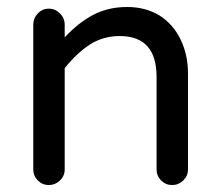

<svg xmlns="http://www.w3.org/2000/svg" viewBox="-20 -529 635 555"><path d="M76.2 -39.1V-458Q76.2 -476.6 89.4 -490.2Q102.5 -503.9 121.1 -503.9Q139.6 -503.9 153.3 -490.2Q167 -476.6 167 -458V-420.9Q207 -463.9 250 -486.3Q293 -508.8 347.7 -508.8Q401.4 -508.8 442.4 -483.4Q481.4 -458 502.4 -414.1Q523.4 -370.1 523.4 -316.4V-39.1Q523.4 -20.5 509.8 -7.3Q496.1 5.9 477.5 5.9Q459 5.9 445.8 -7.3Q432.6 -20.5 432.6 -39.1V-306.6Q432.6 -424.8 326.2 -424.8Q279.3 -424.8 241.7 -401.4Q204.1 -377.9 167 -332V-39.1Q167 -20.5 153.3 -7.3Q139.6 5.9 121.1 5.9Q102.5 5.9 89.4 -7.3Q76.2 -20.5 76.2 -39.1Z"/></svg>

Font: jf-openhuninn-2.1
Style: Regular
Weight: 400
Designer: [Kosugi Maru]
Designed by MOTOYA      

[Varela Round]
Joe Prince (Latin component); Avraham Cornfeld (Hebrew component)
Foundry: justfont Co., Ltd.
Version: 2.1